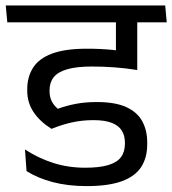

<svg xmlns="http://www.w3.org/2000/svg" viewBox="-38 -652 614 684"><path d="M321.5 -572.5H546.5L541.5 -632.5H316ZM450.5 -593.5H375.5V-478.5L450.5 -478ZM556 -572.5 550.5 -632.5H-17.5L-12 -572.5ZM375 -593.5V-423.5Q380 -422 390.2 -419Q400.5 -416 412.8 -413Q425 -410 435.5 -407.5Q446 -405 451 -403.5V-593.5ZM51 -119.5 56.5 -42.5Q96 -17.5 150 -3.2Q204 11 271 11Q348 11 395.5 -6.2Q443 -23.5 464.8 -56.8Q486.5 -90 486.5 -138V-144Q486.5 -188 468.5 -220.5Q450.5 -253 411.2 -270.8Q372 -288.5 307 -288.5Q266 -288.5 232 -282Q198 -275.5 168 -264.5Q153.5 -276.5 146 -292Q138.5 -307.5 138.5 -327.5V-330Q138.5 -358 153.2 -376.8Q168 -395.5 201.2 -405.2Q234.5 -415 289.5 -415Q330.5 -415 370.8 -412Q411 -409 451 -402.5V-461.5Q406 -470 363.2 -474.2Q320.5 -478.5 272 -478.5Q194 -478.5 147.2 -461Q100.5 -443.5 79.8 -410.8Q59 -378 59 -333.5V-329.5Q59 -286.5 81.5 -252.8Q104 -219 145.5 -193Q181 -207.5 217.5 -215.8Q254 -224 295 -224Q336.5 -224 361 -214Q385.5 -204 396.2 -186.2Q407 -168.5 407 -144V-139.5Q407 -111 392.8 -92Q378.5 -73 347.2 -63.8Q316 -54.5 265 -54.5Q205 -54.5 151.8 -71.5Q98.5 -88.5 51 -119.5Z"/></svg>

Font: Anek Devanagari
Style: Regular
Weight: 400
Designer: Kailash Malviya (Devanagari) & Yesha Goshar (Latin)
Foundry: Ek Type
Version: Version 1.003